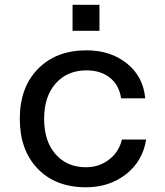

<svg xmlns="http://www.w3.org/2000/svg" viewBox="-20 -773 690 805"><path d="M284.2 -644V-752.9H397V-644ZM340.8 12.2Q212.9 12.2 137.9 -65.7Q63 -143.6 63 -274.9Q63 -406.7 139.4 -484.4Q215.8 -562 342.8 -562Q443.4 -562 512 -507.1Q580.6 -452.1 588.9 -360.8H487.8Q479.5 -416.5 440.7 -447.3Q401.9 -478 342.8 -478Q262.2 -478 213.6 -423.3Q165 -368.7 165 -274.9Q165 -181.2 212.9 -126.5Q260.7 -71.8 340.8 -71.8Q395 -71.8 436.8 -103.5Q478.5 -135.3 491.2 -188H592.8Q578.1 -96.7 508.1 -42.2Q438 12.2 340.8 12.2Z"/></svg>

Font: Azeret Mono
Style: Regular
Weight: 400
Designer: Martin Vácha
Foundry: Displaay
Version: Version 1.002